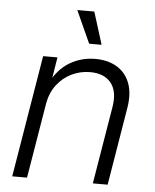

<svg xmlns="http://www.w3.org/2000/svg" viewBox="-53 -795 679 840"><g transform="rotate(5 286.0 -375.0)"><path d="M151.9 -329.1 97.2 0H32.2L121.1 -535.6H184.1L163.6 -410.2L150.9 -412.1Q184.6 -481.4 236.6 -512.5Q288.6 -543.5 349.6 -543.5Q405.3 -543.5 444.6 -520Q483.9 -496.6 501.2 -451.7Q518.6 -406.7 507.8 -341.8L451.2 0H386.2L442.9 -341.3Q454.1 -409.7 424.1 -446.8Q394 -483.9 332.5 -483.9Q289.1 -483.9 251 -465.3Q212.9 -446.8 186.5 -412.1Q160.2 -377.4 151.9 -329.1ZM316.9 -607.4 252.4 -749.5H327.1L371.6 -607.4Z"/></g></svg>

Font: Inter 20pt Light
Style: Italic
Weight: 300
Italic angle: -9.3988°
Version: Version 4.001;git-66647c0bb